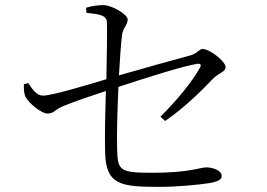

<svg xmlns="http://www.w3.org/2000/svg" viewBox="-20 -765 1040 749"><path d="M90 -441 73 -436C73 -418 73 -399 80 -387C92 -361 144 -322 164 -322C191 -322 190 -335 224 -350C269 -369 342 -393 393 -410C391 -344 388 -244 390 -171C393 -43 451 -36 603 -36C671 -36 755 -44 799 -51C826 -56 845 -63 845 -78C845 -101 809 -112 785 -112C760 -112 718 -91 576 -91C448 -91 439 -99 437 -181C435 -240 438 -336 442 -426C533 -456 692 -507 749 -516C763 -518 767 -511 759 -499C729 -446 671 -374 606 -310L624 -293C703 -347 774 -419 811 -458C835 -482 860 -484 860 -503C860 -526 798 -574 770 -574C757 -574 751 -557 723 -549C660 -532 530 -496 444 -471C448 -538 452 -597 456 -628C459 -656 478 -667 478 -689C478 -709 416 -745 384 -745C364 -745 339 -742 316 -735L317 -715C365 -710 395 -706 397 -680C399 -638 396 -539 395 -456C328 -436 184 -392 148 -392C125 -392 110 -411 90 -441Z"/></svg>

Font: Noto Serif CJK HK Light
Style: Regular
Weight: 300
Designer: Ryoko NISHIZUKA 西塚涼子 (kana & ideographs); Frank Grießhammer (Latin, Greek & Cyrillic); Wenlong ZHANG 张文龙 (bopomofo); San
Foundry: Adobe
Version: Version 2.001;hotconv 1.1.0;makeotfexe 2.6.0